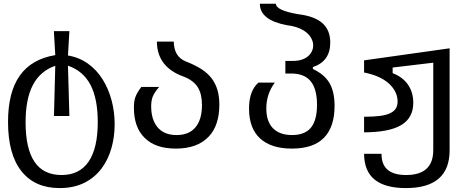

<svg xmlns="http://www.w3.org/2000/svg" viewBox="-20 -777 2448 1004"><path d="M512.2 102.5Q545.9 57.1 562.7 -2.4Q579.6 -62 579.6 -127.4Q579.6 -191.4 563.7 -251.5Q547.9 -311.5 517.6 -360.4Q485.8 -411.6 439.9 -444.3Q394 -477.1 335.4 -486.8L342.8 -614.3H261.7L269 -488.8Q145 -468.3 83.5 -381.6Q22 -294.9 22 -139.2Q22 31.2 93.3 119.6Q163.1 206.5 292 206.5Q365.2 206.5 420.4 179.2Q475.6 151.9 512.2 102.5ZM113.8 -137.7Q113.8 -259.3 151.9 -332.3Q189.9 -405.3 269 -433.1L262.2 -170.4H342.8L335.4 -433.6Q415.5 -405.8 453.4 -332.8Q491.2 -259.8 491.2 -138.7Q491.2 -2 443.4 68.1Q395.5 138.2 301.8 138.2Q207 138.2 160.4 69.1Q113.8 0 113.8 -137.7Z M1070.3 -61.5Q1098.6 -90.3 1112.8 -132.8Q1127 -175.3 1127 -229Q1127 -272 1117.2 -305.9Q1107.4 -339.8 1086.4 -367.7Q1065.9 -394.5 1032.5 -416Q999 -437.5 950.7 -456.1Q889.6 -481 888.7 -559.6H800.3Q801.3 -424.8 943.8 -375Q993.2 -355 1014.6 -320.1Q1036.1 -285.2 1036.1 -227.5Q1036.1 -152.3 1002.4 -111.6Q968.8 -70.8 903.3 -70.8Q837.9 -70.8 803.7 -111.8Q770.5 -151.9 770.5 -221.2Q770.5 -251.5 778.8 -272Q788.1 -294.4 812 -322.3H719.2Q695.3 -291.5 687.5 -268.1Q680.2 -246.6 680.2 -213.9Q680.2 -111.8 735.4 -57.1Q791.5 0 899.4 0Q1011.2 0 1070.3 -61.5Z M1729.5 -223.1Q1729.5 -297.9 1702.6 -343.3Q1689 -366.2 1667.7 -384Q1646.5 -401.9 1616.2 -416.5V-426.3Q1707 -456.5 1707 -554.2Q1707 -620.1 1665.3 -656.5Q1623.5 -692.9 1539.6 -702.6Q1422.9 -722.7 1422.9 -757.3H1338.9Q1338.9 -671.4 1481.4 -645Q1548.3 -636.7 1585 -605Q1601.1 -590.8 1609.4 -573.7Q1617.7 -556.6 1617.7 -539.6Q1617.7 -523.4 1610.8 -508.8Q1604 -494.1 1590.8 -482.9Q1561.5 -458.5 1512.2 -458.5H1472.2V-392.6H1502.9Q1571.3 -392.6 1604.5 -352.3Q1637.7 -312 1637.7 -229Q1637.7 -148.4 1606 -109.6Q1574.2 -70.8 1507.3 -70.8Q1442.4 -70.8 1407.5 -106.2Q1372.6 -141.6 1372.6 -210.4Q1372.6 -284.7 1417 -345.2H1331.5Q1282.2 -301.8 1282.2 -209.5Q1282.2 -106 1340.1 -53Q1397.9 0 1506.3 0Q1618.7 0 1674.1 -56.6Q1729.5 -113.3 1729.5 -223.1Z M2331.1 8.8V-524.4L1883.8 -461.4V-397.9Q1968.3 -381.3 2014.6 -339.4Q2036.6 -318.8 2047.9 -295.2Q2059.1 -271.5 2059.1 -246.6Q2059.1 -224.6 2049.8 -209.7Q2040.5 -194.8 2020.5 -185.1Q2000.5 -175.3 1967 -170.9Q1933.6 -166.5 1883.8 -166.5V-85Q2016.1 -85.4 2078.6 -123.3Q2141.1 -161.1 2141.1 -239.3Q2141.1 -293.5 2113.8 -333.7Q2086.4 -374 2033.2 -394.5V-423.8L2245.6 -449.2V7.8Q2245.6 138.2 2103.5 138.2Q1974.1 138.2 1975.1 27.3H1883.8Q1884.3 117.7 1939 162.1Q1993.7 206.5 2102.5 206.5Q2331.1 206.5 2331.1 8.8Z"/></svg>

Font: Hack Dev
Style: Regular
Weight: 400
Designer: Christopher Simpkins
Foundry: Christopher Simpkins
Version: Version 2.0315